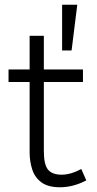

<svg xmlns="http://www.w3.org/2000/svg" viewBox="-20 -780 409 810"><path d="M344 -19Q289 10 233 10Q183 10 155 -10.5Q127 -31 116 -65Q105 -99 105 -137V-434H16V-487H105V-629H165V-487H330V-434H165V-142Q165 -86 182.5 -64.5Q200 -43 240 -43Q278 -43 323 -67ZM282 -567H242V-760H306Z"/></svg>

Font: Inria Sans Light
Style: Regular
Weight: 300
Designer: Black Foundry Team
Foundry: Black Foundry
Version: Version 1.2; ttfautohint (v1.8.3)